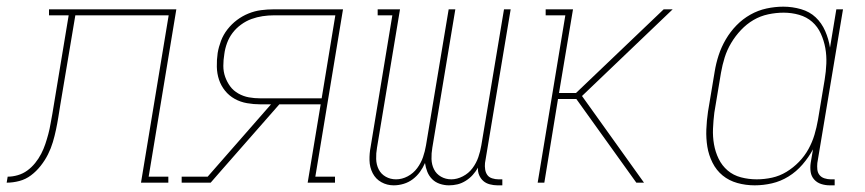

<svg xmlns="http://www.w3.org/2000/svg" viewBox="-76 -548 2596 576"><path d="M-56 0 -53 -18Q-38 -18 -22.5 -22.5Q-7 -27 6 -36.5Q19 -46 29.5 -59Q40 -72 47.5 -86.5Q55 -101 60 -116Q65 -131 69 -146Q73 -161 75.5 -176Q78 -191 81 -206L130 -502H71V-520H453L370 -18H429V0H347L430 -502H150L105 -234Q102 -215 99 -196.5Q96 -178 92 -159Q88 -140 82.5 -121.5Q77 -103 68 -85Q59 -67 46 -50.5Q33 -34 17 -22Q1 -10 -18 -5Q-37 0 -56 0Z M469 0V-18H547L737 -235H705Q685 -235 665 -238.5Q645 -242 628 -251.5Q611 -261 599 -276Q587 -291 581 -309Q575 -327 574.5 -347.5Q574 -368 577 -389Q580 -407 587 -425.5Q594 -444 606.5 -460Q619 -476 635 -488Q651 -500 669.5 -507.5Q688 -515 707 -517.5Q726 -520 745 -520H953L870 -18H929V0H847L886 -235H762L590 -39L556 0ZM889 -253 930 -502H745Q729 -502 712 -499.5Q695 -497 678.5 -491Q662 -485 647 -474Q632 -463 621.5 -449Q611 -435 605 -418.5Q599 -402 597 -386Q594 -368 594 -350.5Q594 -333 599.5 -317.5Q605 -302 614.5 -289Q624 -276 639 -267.5Q654 -259 670.5 -256Q687 -253 705 -253Z M1105 8Q1085 8 1068 -1.5Q1051 -11 1042 -28.5Q1033 -46 1032.5 -67Q1032 -88 1036 -108L1101 -502H1057V-520H1124L1055 -105Q1052 -88 1052.5 -71Q1053 -54 1060 -40Q1067 -26 1081 -18Q1095 -10 1112 -10Q1130 -10 1147 -19Q1164 -28 1175.5 -43.5Q1187 -59 1193 -76.5Q1199 -94 1202 -112L1270 -520H1290L1221 -105Q1218 -88 1218.5 -71Q1219 -54 1226 -40Q1233 -26 1247 -18Q1261 -10 1278 -10Q1295 -10 1312.5 -19Q1330 -28 1341.5 -43.5Q1353 -59 1359 -76.5Q1365 -94 1368 -112L1436 -520H1456L1379 -59Q1378 -49 1379.5 -39.5Q1381 -30 1386 -23Q1391 -16 1400.5 -13Q1410 -10 1419 -10H1431V8H1416Q1405 8 1393.5 5Q1382 2 1374 -5Q1366 -12 1361.5 -22.5Q1357 -33 1358 -45Q1351 -33 1342 -23Q1333 -13 1321 -5.5Q1309 2 1296.5 5Q1284 8 1271 8Q1257 8 1243.5 3.5Q1230 -1 1220.5 -10.5Q1211 -20 1206 -32.5Q1201 -45 1199 -59Q1193 -45 1184 -32.5Q1175 -20 1162.5 -10.5Q1150 -1 1135 3.5Q1120 8 1105 8Z M1537 0 1620 -502H1561V-520H1643L1601 -269H1652L1915 -520H1942L1670 -260L1856 0H1833L1653 -251H1598L1557 0Z M2188 8Q2161 8 2136 1Q2111 -6 2092 -21.5Q2073 -37 2061.5 -60Q2050 -83 2046 -108Q2042 -133 2043 -159.5Q2044 -186 2048 -213L2068 -333Q2072 -358 2080 -382.5Q2088 -407 2101.5 -430Q2115 -453 2133.5 -472Q2152 -491 2175 -504Q2198 -517 2223.5 -522.5Q2249 -528 2274 -528Q2301 -528 2327 -520.5Q2353 -513 2371 -496Q2389 -479 2399.5 -455Q2410 -431 2414 -405L2433 -520H2453L2376 -59Q2375 -49 2376 -39.5Q2377 -30 2382.5 -23Q2388 -16 2397.5 -13Q2407 -10 2416 -10H2428V8H2413Q2400 8 2387.5 4Q2375 0 2366.5 -9.5Q2358 -19 2356 -32Q2354 -45 2356 -59L2363 -100Q2350 -76 2331.5 -54.5Q2313 -33 2289.5 -18.5Q2266 -4 2240 2Q2214 8 2188 8ZM2194 -10Q2217 -10 2240 -15Q2263 -20 2283.5 -32.5Q2304 -45 2321 -62.5Q2338 -80 2349.5 -101Q2361 -122 2367.5 -144Q2374 -166 2378 -189L2398 -309Q2402 -333 2403 -357Q2404 -381 2400 -403.5Q2396 -426 2386.5 -447Q2377 -468 2360.5 -482.5Q2344 -497 2321.5 -503.5Q2299 -510 2275 -510Q2252 -510 2228.5 -505Q2205 -500 2184.5 -488Q2164 -476 2147 -458Q2130 -440 2117.5 -419Q2105 -398 2098 -375.5Q2091 -353 2087 -330L2067 -210Q2064 -186 2063 -162Q2062 -138 2066 -115Q2070 -92 2080 -71.5Q2090 -51 2107 -36.5Q2124 -22 2147 -16Q2170 -10 2194 -10Z"/></svg>

Font: Iosevka Curly Slab Thin
Style: Italic
Weight: 100
Italic angle: -9°
Monospace: yes
Designer: Belleve Invis
Foundry: Belleve Invis
Version: Version 22.1.2; ttfautohint (v1.8.4)